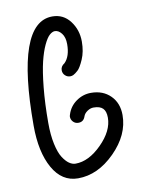

<svg xmlns="http://www.w3.org/2000/svg" viewBox="-77 -716 594 773"><g transform="rotate(-10 220.0 -330.0)"><path d="M220 -220Q207 -220 198.5 -229Q190 -238 190 -250Q190 -253 192 -259Q202 -291 229.5 -310.5Q257 -330 290 -330Q339 -330 369.5 -299.5Q400 -269 400 -220Q400 -139 330.5 -69.5Q261 0 180 0Q114 0 77 -66Q40 -132 40 -240Q40 -660 190 -660Q235 -660 262.5 -624Q290 -588 290 -540Q290 -499 276.5 -468Q263 -437 252 -427Q241 -417 233 -413Q227 -410 220 -410Q208 -410 199 -418.5Q190 -427 190 -440Q190 -456 206 -466Q230 -490 230 -540Q230 -568 217.5 -584Q205 -600 190 -600Q180 -600 168.5 -590Q157 -580 144.5 -553.5Q132 -527 122.5 -488Q113 -449 106.5 -384.5Q100 -320 100 -240Q100 -191 108 -154Q116 -117 128.5 -97.5Q141 -78 154 -69Q167 -60 180 -60Q234 -60 287 -113Q340 -166 340 -220Q340 -246 328 -258Q316 -270 290 -270Q277 -270 264.5 -261.5Q252 -253 248 -241Q241 -220 220 -220Z"/></g></svg>

Font: Pecita
Style: Book
Weight: 400
Width: 7
Version: Version 4.3